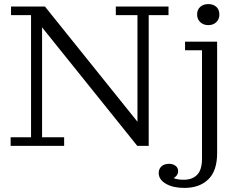

<svg xmlns="http://www.w3.org/2000/svg" viewBox="-20 -714 1189 940"><path d="M1000 -591Q976 -591 960.5 -605.5Q945 -620 945 -643Q945 -667 960.5 -680.5Q976 -694 1000 -694Q1024 -694 1039 -680.5Q1054 -667 1054 -643Q1054 -620 1039 -605.5Q1024 -591 1000 -591ZM32 0V-42H132V-640H34V-682H200L653 -118V-640H547V-682H805V-640H708V0H652L186 -580V-42H294V0ZM808 88Q826 88 839 97.5Q852 107 852 123Q852 136 845.5 144.5Q839 153 830 158Q849 166 879 166Q922 166 945.5 141.5Q969 117 969 62V-468H886V-510H1043V36Q1043 122 1000 164Q957 206 882 206Q827 206 792 185.5Q757 165 757 133Q757 113 770.5 100.5Q784 88 808 88Z"/></svg>

Font: Montagu Slab 16pt Light
Style: Regular
Weight: 300
Designer: Florian Karsten
Foundry: Florian Karsten
Version: Version 1.000; ttfautohint (v1.8.3)